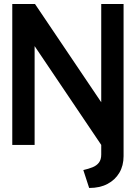

<svg xmlns="http://www.w3.org/2000/svg" viewBox="-20 -720 678 954"><path d="M594 56V-700H483V-212L154 -700H41V0H152V-491L483 0V48Q483 73 471.5 88Q460 103 440 111Q420 119 394 125L423 214Q476 214 514 194Q552 174 573 138.5Q594 103 594 56Z"/></svg>

Font: Advent Pro Expanded
Style: Bold
Weight: 700
Width: 7
Designer: VivaRado, Andreas Kalpakidis
Foundry: VivaRado, Andreas Kalpakidis
Version: Version 3.000